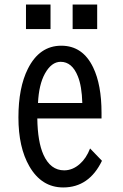

<svg xmlns="http://www.w3.org/2000/svg" viewBox="-20 -782 540 844"><path d="M94.2 -762.2H202.1V-654.3H94.2ZM299.3 -762.2H407.2V-654.3H299.3ZM426.3 -261.2H144Q145.5 -158.7 170.9 -102.1Q201.7 -33.2 262.2 -33.2Q299.3 -33.2 331.1 -61.5Q359.4 -86.4 376 -129.4L428.2 -75.2Q371.6 42 257.8 42Q162.6 42 108.9 -51.3Q61 -134.3 61 -265.6Q61 -397 102.5 -479.5Q153.3 -581.1 249.5 -581.1Q343.8 -581.1 389.6 -485.4Q426.3 -409.2 426.3 -286.1ZM341.8 -329.1Q339.8 -403.3 322.3 -446.3Q296.9 -510.3 246.6 -510.3Q206.1 -510.3 177.2 -458Q150.9 -410.2 147 -329.1Z"/></svg>

Font: BIZ UDGothic
Style: Regular
Weight: 400
Monospace: yes
Designer: TypeBank Co., Ltd.
Foundry: Morisawa Inc.
Version: Version 1.05